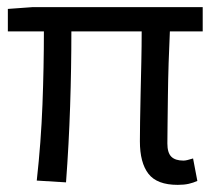

<svg xmlns="http://www.w3.org/2000/svg" viewBox="-20 -506 590 538"><path d="M165 5Q173 -102 176.5 -208.5Q180 -315 180 -418H377Q377 -378 376 -332Q375 -286 374 -243Q373 -200 372.5 -164.5Q372 -129 372 -110Q372 -50 396 -19Q420 12 478 12Q496 12 509 9Q522 6 533 1L521 -62Q511 -59 505 -57.5Q499 -56 494 -56Q471 -56 460 -67Q449 -78 449 -104Q449 -122 449.5 -157.5Q450 -193 450.5 -237.5Q451 -282 452.5 -329.5Q454 -377 456 -418H548V-486H71L2 -481V-418H103Q103 -319 99 -213.5Q95 -108 83 0Z"/></svg>

Font: Codetta
Style: Regular
Weight: 400
Italic angle: -11°
Designer: Ulrich Proeller
Foundry: PROSA GmbH
Version: Version 2.00;September 29, 2018;FontCreator 11.5.0.2427 64-b